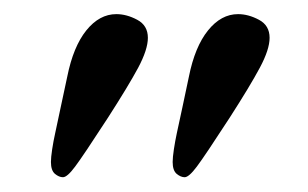

<svg xmlns="http://www.w3.org/2000/svg" viewBox="-20 -582 425 265"><path d="M308.6 -562.5Q322.8 -562.5 337.4 -554.7Q352.1 -546.9 352.1 -529.8Q352.1 -513.7 338.6 -488.5Q325.2 -463.4 296.9 -419.4Q262.7 -366.7 251.7 -352.1Q240.7 -337.4 234.9 -337.4Q229.5 -337.4 223.9 -342Q218.3 -346.7 218.3 -358.4Q218.3 -364.7 220 -376Q221.7 -387.2 224.1 -398.4Q226.6 -409.7 231.7 -433.6Q236.8 -457.5 240.7 -476.1Q249 -517.6 267.1 -540Q285.2 -562.5 308.6 -562.5ZM140.6 -562.5Q154.8 -562.5 169.4 -554.7Q184.1 -546.9 184.1 -529.8Q184.1 -513.7 170.7 -488.5Q157.2 -463.4 128.9 -419.4Q94.7 -366.7 83.7 -352.1Q72.8 -337.4 66.9 -337.4Q61.5 -337.4 55.9 -342Q50.3 -346.7 50.3 -358.4Q50.3 -364.7 52 -376Q53.7 -387.2 56.2 -398.4Q58.6 -409.7 63.7 -433.6Q68.8 -457.5 72.8 -476.1Q81.1 -517.6 99.1 -540Q117.2 -562.5 140.6 -562.5Z"/></svg>

Font: Libertinage
Style: f
Weight: 400
Designer: OSP
Foundry: OSP
Version: Version 1.0; 2008; OFL relea